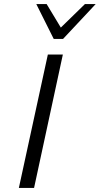

<svg xmlns="http://www.w3.org/2000/svg" viewBox="-20 -927 492 947"><path d="M216 -658H290L148 0H73ZM159 -907H210L280 -791L399 -907H452L291 -735H245Z"/></svg>

Font: LXGW Bright GB
Style: Italic
Weight: 400
Italic angle: -12°
Designer: Christian Thalmann (Catharsis Fonts)
Foundry: LXGW / Christian Thalmann (Catharsis Fonts) / Fontworks Inc.
Version: Version 5.510